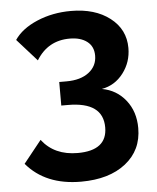

<svg xmlns="http://www.w3.org/2000/svg" viewBox="-52 -621 662 812"><g transform="rotate(-5 279.0 -214.5)"><path d="M520 -58Q520 36 449.5 91.5Q379 147 260 147Q109 147 28 51L104 -44Q157 25 256 25Q381 25 381 -73Q381 -181 232 -181H204V-281H235Q295 -281 330 -308Q365 -335 365 -379Q365 -418 337.5 -439Q310 -460 264 -460Q171 -460 122 -380L38 -474Q69 -520 135 -548Q201 -576 279 -576Q381 -576 444.5 -527Q508 -478 508 -399Q508 -339 472.5 -292.5Q437 -246 381 -236Q443 -225 481.5 -176.5Q520 -128 520 -58Z"/></g></svg>

Font: Raleway-v4020
Style: Bold
Weight: 700
Designer: Matt McInerney, Pablo Impallari, Rodrigo Fuenzalida
Foundry: Matt McInerney, Pablo Impallari, Rodrigo Fuenzalida
Version: Version 4.020;PS 004.020;hotconv 1.0.88;makeotf.lib2.5.64775